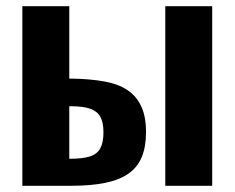

<svg xmlns="http://www.w3.org/2000/svg" viewBox="-20 -598 755 618"><path d="M52 0V-578H203V-345Q204 -345 205 -345Q206 -345 207.5 -345Q209 -345 210 -345Q270 -344 315 -336Q360 -328 389.5 -308.5Q419 -289 434.5 -256Q450 -223 450 -173Q450 -126 436.5 -93Q423 -60 394 -39.5Q365 -19 319 -9.5Q273 0 209 0ZM203 -87H206Q246 -87 269.5 -94.5Q293 -102 303 -121Q313 -140 313 -172Q313 -204 303 -222Q293 -240 270.5 -248Q248 -256 209 -256Q208 -256 206 -256Q204 -256 203 -256ZM512 0V-578H663V0Z"/></svg>

Font: Oswald SemiBold
Style: Regular
Weight: 600
Designer: Vernon Adams
Foundry: Vernon Adams
Version: Version 4.103;gftools[0.9.33.dev8+g029e19f]